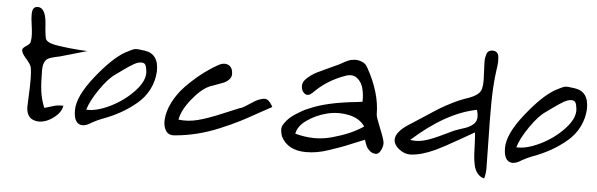

<svg xmlns="http://www.w3.org/2000/svg" viewBox="-41 -684 2502 805"><g transform="rotate(5 1210.0 -281.5)"><path d="M82 -139Q82 -153 84 -190.5Q86 -228 85.5 -257Q85 -286 82 -303Q79 -316 58 -339.5Q37 -363 40 -376Q42 -383 57.5 -392.5Q73 -402 73 -415Q77 -435 69.5 -485.5Q62 -536 71 -549Q76 -558 90 -558Q121 -558 127 -495Q131 -431 137 -424Q143 -416 157 -411Q171 -406 194 -403Q217 -400 232.5 -398Q248 -396 277 -394Q306 -392 312 -392Q217 -364 201 -360Q157 -351 148 -344Q130 -331 130 -297Q130 -242 134.5 -207.5Q139 -173 153 -139Q167 -143 179 -146.5Q191 -150 195.5 -151.5Q200 -153 208.5 -154Q217 -155 232 -155Q228 -127 197 -103.5Q166 -80 134 -80Q82 -82 82 -139Z M282 -141Q282 -199 350 -284.5Q418 -370 471 -400Q499 -415 509 -417.5Q519 -420 550 -415Q612 -407 610 -332Q608 -292 590 -256.5Q572 -221 541 -195Q510 -169 475.5 -149.5Q441 -130 400 -115Q400 -115 393.5 -112.5Q387 -110 377.5 -105.5Q368 -101 357 -95Q324 -73 303 -84.5Q282 -96 282 -141ZM566 -329Q564 -347 559.5 -355.5Q555 -364 542 -364Q528 -364 510.5 -354Q493 -344 468 -326Q443 -308 439 -305Q410 -286 375 -235.5Q340 -185 329 -147Q371 -144 428.5 -172Q486 -200 528 -245Q570 -290 566 -329Z M971 -210Q977 -210 993.5 -220.5Q1010 -231 1025.5 -241Q1041 -251 1059.5 -256Q1078 -261 1088 -250Q1099 -239 1105 -226Q1083 -214 1052 -197Q1021 -180 1009.5 -173.5Q998 -167 977.5 -156.5Q957 -146 938 -137.5Q919 -129 893 -118Q802 -80 709 -72Q683 -69 671 -86.5Q659 -104 660 -132Q662 -169 681.5 -207.5Q701 -246 732 -278Q763 -310 795 -335Q827 -360 860 -379Q886 -395 905.5 -386Q925 -377 925 -348Q925 -335 915 -325Q905 -315 893 -310Q881 -305 862 -298.5Q843 -292 836 -289Q801 -274 762.5 -226Q724 -178 718 -139Q757 -134 798.5 -144.5Q840 -155 900 -180.5Q960 -206 971 -210Z M1402 -384Q1323 -357 1268 -300Q1250 -283 1235.5 -293.5Q1221 -304 1221 -326Q1221 -343 1239.5 -359.5Q1258 -376 1279 -386.5Q1300 -397 1330 -410.5Q1360 -424 1370 -429Q1394 -443 1406.5 -448Q1419 -453 1434.5 -453.5Q1450 -454 1467 -446Q1479 -441 1488 -424Q1544 -324 1544 -233Q1544 -223 1563.5 -175.5Q1583 -128 1583 -115Q1583 -100 1574.5 -84Q1566 -68 1554 -68Q1539 -69 1529 -77.5Q1519 -86 1514.5 -95.5Q1510 -105 1504 -123Q1490 -118 1457 -104Q1424 -90 1405.5 -83.5Q1387 -77 1359.5 -67.5Q1332 -58 1308.5 -54Q1285 -50 1262 -50Q1185 -50 1156 -107Q1151 -123 1150.5 -135.5Q1150 -148 1159.5 -161.5Q1169 -175 1179 -184.5Q1189 -194 1204.5 -204Q1220 -214 1232.5 -221Q1245 -228 1259 -233Q1329 -265 1459 -278Q1473 -280 1480 -281Q1481 -312 1474 -338Q1467 -364 1448 -378.5Q1429 -393 1402 -384ZM1496 -178Q1474 -211 1427.5 -220.5Q1381 -230 1335.5 -218.5Q1290 -207 1253 -181Q1216 -155 1211 -123Q1252 -112 1290 -111.5Q1328 -111 1367.5 -122Q1407 -133 1438 -146.5Q1469 -160 1496 -178Z M1961 -194Q1950 -188 1892.5 -155Q1835 -122 1803 -107Q1745 -80 1700 -78Q1675 -77 1652 -94.5Q1629 -112 1628 -134Q1628 -168 1684 -203Q1705 -216 1746.5 -243.5Q1788 -271 1807 -282.5Q1826 -294 1858 -310Q1890 -326 1922 -336Q1960 -350 1970.5 -369Q1981 -388 1977 -439Q1977 -443 1976.5 -455.5Q1976 -468 1975.5 -475Q1975 -482 1975 -493.5Q1975 -505 1976.5 -512Q1978 -519 1980.5 -526.5Q1983 -534 1988.5 -537.5Q1994 -541 2001 -542Q2015 -543 2022.5 -536.5Q2030 -530 2031 -516Q2032 -502 2031.5 -492Q2031 -482 2028 -462.5Q2025 -443 2025 -439Q2019 -386 2018.5 -320Q2018 -254 2020 -169Q2022 -84 2022 -48Q2022 -25 2016 -5Q1999 -9 1987.5 -23Q1976 -37 1971.5 -59Q1967 -81 1966 -101Q1965 -121 1964 -149.5Q1963 -178 1961 -194ZM1874 -194Q1881 -197 1896.5 -202Q1912 -207 1922 -210.5Q1932 -214 1943 -221Q1954 -228 1960 -237.5Q1966 -247 1966 -260Q1966 -274 1961 -289Q1832 -264 1693 -139Q1722 -134 1752 -142Q1782 -150 1825.5 -171Q1869 -192 1874 -194Z M2092 -141Q2092 -199 2160 -284.5Q2228 -370 2281 -400Q2309 -415 2319 -417.5Q2329 -420 2360 -415Q2422 -407 2420 -332Q2418 -292 2400 -256.5Q2382 -221 2351 -195Q2320 -169 2285.5 -149.5Q2251 -130 2210 -115Q2210 -115 2203.5 -112.5Q2197 -110 2187.5 -105.5Q2178 -101 2167 -95Q2134 -73 2113 -84.5Q2092 -96 2092 -141ZM2376 -329Q2374 -347 2369.5 -355.5Q2365 -364 2352 -364Q2338 -364 2320.5 -354Q2303 -344 2278 -326Q2253 -308 2249 -305Q2220 -286 2185 -235.5Q2150 -185 2139 -147Q2181 -144 2238.5 -172Q2296 -200 2338 -245Q2380 -290 2376 -329Z"/></g></svg>

Font: Long Cang
Style: Regular
Weight: 400
Designer: ZhongQi
Foundry: ZhongQi
Version: Version 2.001